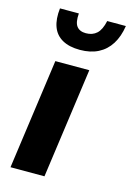

<svg xmlns="http://www.w3.org/2000/svg" viewBox="-115 -802 587 860"><g transform="rotate(15 179.0 -372.0)"><path d="M23 0 94 -511H251.5L180.5 0ZM186.5 -588Q137 -588 104.8 -606.2Q72.5 -624.5 59.8 -659.5Q47 -694.5 53 -744.5H140.5Q137 -702.5 150.8 -684.8Q164.5 -667 193.5 -667Q224 -667 243.5 -684.8Q263 -702.5 272 -744.5H358.5Q351 -694.5 329 -659.5Q307 -624.5 271.2 -606.2Q235.5 -588 186.5 -588Z"/></g></svg>

Font: Chivo Medium
Style: Italic
Weight: 500
Italic angle: -8.05°
Designer: Hector Gatti
Foundry: Omnibus-Type
Version: Version 2.002